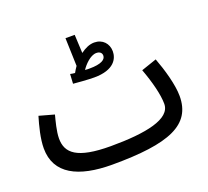

<svg xmlns="http://www.w3.org/2000/svg" viewBox="-120 -828 1082 998"><g transform="rotate(-20 421.0 -329.5)"><path d="M406 -437C518 -437 543 -493 543 -532C543 -575 513 -608 467 -608C441 -608 415 -596 391 -578L386 -680H335L340 -525C333 -515 326 -504 320 -493C310 -494 301 -495 294 -497L291 -444C311 -442 372 -437 406 -437ZM459 -553C477 -553 489 -544 489 -528C489 -506 464 -489 399 -489C391 -489 382 -489 374 -490C389 -513 425 -553 459 -553ZM339 21C657 21 790 -36 790 -195C790 -258 763 -350 738 -416L653 -387C681 -312 701 -235 701 -184C701 -100 560 -72 365 -72C177 -72 125 -121 125 -201C125 -241 140 -295 148 -326L65 -349C50 -299 33 -233 33 -180C33 -38 153 21 339 21Z"/></g></svg>

Font: Noto Sans Arabic Cond Med
Style: Regular
Weight: 500
Width: 3
Designer: Monotype Design Team, Nadine Chahine, Nizar Qandah and Khaled Hosny
Foundry: Monotype Imaging Inc.
Version: Version 2.012